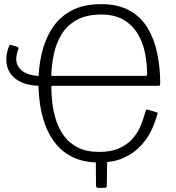

<svg xmlns="http://www.w3.org/2000/svg" viewBox="-20 -772 847 924"><path d="M457 10Q386 10 335 -13.5Q284 -37 251 -77Q218 -117 199 -167Q180 -217 172.5 -271Q165 -325 165 -375Q165 -446 180.5 -513.5Q196 -581 230.5 -635Q265 -689 323 -720.5Q381 -752 467 -752Q549 -752 604 -721Q659 -690 691 -636.5Q723 -583 737 -514.5Q751 -446 751 -372Q751 -367 750 -363Q749 -359 742 -359H234Q227 -359 227 -352Q227 -317 232 -275Q237 -233 250.5 -191.5Q264 -150 289.5 -116Q315 -82 356 -61.5Q397 -41 457 -41Q515 -41 553.5 -58.5Q592 -76 615.5 -102Q639 -128 652.5 -157Q666 -186 672.5 -210Q679 -234 684 -244Q685 -246 692 -244L735 -231Q738 -230 738.5 -227.5Q739 -225 737 -220Q733 -209 724 -182Q715 -155 696.5 -122.5Q678 -90 647 -60Q616 -30 569.5 -10Q523 10 457 10ZM453 132Q448 132 445 129.5Q442 127 442 122L441 -17H496L494 121Q494 126 492 129Q490 132 484 132ZM177 -359Q110 -359 68 -384Q26 -409 14.5 -452.5Q3 -496 23 -549Q26 -557 31 -556L57 -549Q71 -544 69 -537Q51 -491 63 -462Q75 -433 106.5 -419.5Q138 -406 177 -406ZM227 -407H679Q685 -407 686.5 -409Q688 -411 688 -414Q688 -465 678 -516Q668 -567 643 -609Q618 -651 575 -676.5Q532 -702 467 -702Q397 -702 350.5 -676.5Q304 -651 277.5 -608.5Q251 -566 239.5 -513.5Q228 -461 227 -407Z"/></svg>

Font: Libre Franklin ExtraLight
Style: Regular
Weight: 250
Designer: Pablo Impallari, Rodrigo Fuenzalida, Nhung Nguyen
Foundry: Impallari Type
Version: Version 3.000